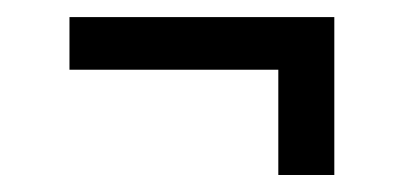

<svg xmlns="http://www.w3.org/2000/svg" viewBox="-20 -366 478 228"><path d="M310.5 -158.2V-283.2H62.5V-345.7H377V-158.2Z"/></svg>

Font: Sudo Var
Style: Regular
Weight: 400
Monospace: yes
Designer: Jens Kutilek
Foundry: Jens Kutilek
Version: Version 0.065;FEAKit 1.0